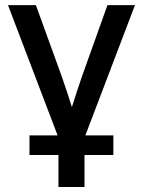

<svg xmlns="http://www.w3.org/2000/svg" viewBox="-20 -536 566 760"><path d="M211.4 77.6V204.1H314.5V77.6H428.7V0H317.9L514.2 -515.6H405.3L304.2 -232.9C290.5 -192.9 277.3 -152.3 264.6 -112.3C252 -152.3 238.8 -192.9 224.6 -232.9L122.1 -515.6H11.7L208 0H96.7V77.6Z"/></svg>

Font: Inteeer Medium
Style: Regular
Weight: 500
Designer: Rasmus Andersson
Foundry: rsms
Version: Version 4.001;Glyphs 3.4 (3402)